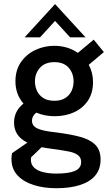

<svg xmlns="http://www.w3.org/2000/svg" viewBox="-20 -732 562 964"><path d="M263 213Q199.5 213 148.5 196.8Q97.5 180.5 67.5 148Q37.5 115.5 37.5 66Q37.5 50.5 40.5 37L117.5 -16Q50.5 -48.5 50.5 -116Q50.5 -174.5 98 -212Q57.5 -258.5 57.5 -323.5Q57.5 -381 85.8 -421Q114 -461 158.5 -481.5Q203 -502 252 -502Q319.5 -502 371 -466.5L450.5 -533L501.5 -470.5L425.5 -406.5Q447 -368 447 -320Q447 -264 420.8 -225.8Q394.5 -187.5 351 -168Q307.5 -148.5 255 -148.5Q204.5 -148.5 162 -166.5Q140.5 -149 140.5 -126.5Q140.5 -100.5 166.2 -87.8Q192 -75 252 -68.5Q336.5 -58 384 -44.5Q431.5 -31 456 -7.5Q485 19.5 485 69Q485 117.5 458 149.5Q431 181.5 381 197.2Q331 213 263 213ZM253 -226Q286 -226 307.2 -239.5Q328.5 -253 339 -275Q349.5 -297 349.5 -323Q349.5 -364 324.8 -392Q300 -420 253.5 -420Q206 -420 180.8 -391.8Q155.5 -363.5 155.5 -323.5Q155.5 -297.5 166 -275.2Q176.5 -253 198 -239.5Q219.5 -226 253 -226ZM263 139.5Q326 139.5 356.8 125.8Q387.5 112 387.5 81.5Q387.5 59 370.8 46.5Q354 34 324.5 28.5Q295 22.5 235.5 14.5Q211 11.5 189 7L136 58Q135 61 135 69.5Q135 94.5 151.8 110Q168.5 125.5 197.5 132.5Q226.5 139.5 263 139.5ZM409.5 -544.5H332L256.5 -627L181 -544.5H103.5L256.5 -711.5Z"/></svg>

Font: Acari Sans Neue SemiBold
Style: Regular
Weight: 600
Designer: Alfredo Marco Pradil (font), Cristiano Sobral (main changes)
Foundry: Hanken Design Co. (font), Cristiano Sobral (main changes)
Version: Version 2.459;March 19, 2022;FontCreator 14.0.0.2808 64-bit;